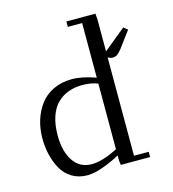

<svg xmlns="http://www.w3.org/2000/svg" viewBox="-109 -819 825 917"><g transform="rotate(-15 303.0 -361.0)"><path d="M47.9 -217.8Q47.9 -266.1 61 -308.3Q74.2 -350.6 99.4 -384Q124.5 -417.5 165 -436.8Q205.6 -456.1 256.8 -456.1Q307.1 -456.1 374 -432.1V-702.1H303.2V-729H446.8L449.2 -702.1V-542L558.1 -630.9L578.1 -615.2L520 -537.1Q504.9 -518.1 495.4 -511.5Q485.8 -504.9 471.2 -504.9Q465.8 -504.9 460.2 -506.8Q454.6 -508.8 452.1 -510.7L449.2 -512.2V-25.9H522V0H377L374 -23.9V-47.9Q342.8 -29.3 294.4 -11.2Q246.1 6.8 211.9 6.8Q168.5 6.8 135.5 -13.2Q102.5 -33.2 84.2 -66.7Q65.9 -100.1 56.9 -138.2Q47.9 -176.3 47.9 -217.8ZM122.1 -213.9Q122.1 -134.3 154.3 -86.7Q186.5 -39.1 245.1 -39.1Q297.4 -39.1 374 -78.1V-402.8Q340.3 -416 297.9 -416Q259.8 -416 228.5 -404.5Q197.3 -393.1 173.1 -369.4Q148.9 -345.7 135.5 -306.2Q122.1 -266.6 122.1 -213.9Z"/></g></svg>

Font: Dehuti Alt
Style: Book
Weight: 400
Version: Version 1.2